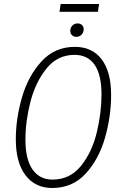

<svg xmlns="http://www.w3.org/2000/svg" viewBox="-20 -928 612 959"><path d="M535 -453Q535 -347 504.5 -240Q474 -133 408 -61Q342 11 241 11Q156 11 107.5 -52.5Q59 -116 59 -232Q59 -336 90 -442.5Q121 -549 187.5 -621.5Q254 -694 354 -694Q440 -694 487.5 -632Q535 -570 535 -453ZM107 -231Q107 -132 142.5 -81.5Q178 -31 242 -31Q330 -31 385 -100Q440 -169 463.5 -267Q487 -365 487 -456Q487 -555 452.5 -604.5Q418 -654 352 -654Q267 -654 212 -585.5Q157 -517 132 -419.5Q107 -322 107 -231ZM331 -774Q331 -790 341.5 -800.5Q352 -811 368 -811Q381 -811 389.5 -803Q398 -795 398 -782Q398 -766 387.5 -755Q377 -744 361 -744Q348 -744 339.5 -752.5Q331 -761 331 -774ZM469 -869H277L283 -908H475Z"/></svg>

Font: Fira Sans Extra Condensed ExtraLight
Style: Italic
Weight: 275
Width: 3
Italic angle: -8°
Designer: Carrois Corporate & Edenspiekermann AG
Foundry: Carrois Corporate GbR & Edenspiekermann AG
Version: Version 4.203